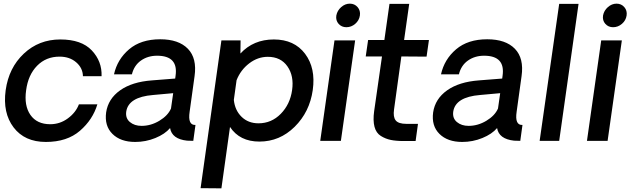

<svg xmlns="http://www.w3.org/2000/svg" viewBox="-20 -771 3467 1051"><path d="M11 -277Q28 -400 110.5 -477.5Q193 -555 310 -555Q426 -555 482.5 -495Q539 -435 536 -354H434Q433 -399 397 -430Q361 -461 306 -461Q232 -461 183 -411Q134 -361 123 -277Q111 -193 146.5 -142Q182 -91 255 -91Q308 -91 351.5 -123Q395 -155 412 -200H513Q488 -116 417.5 -55Q347 6 231 6Q115 6 54.5 -73.5Q-6 -153 11 -277Z M720 6Q640 6 595.5 -38Q551 -82 561 -156Q572 -230 637.5 -276.5Q703 -323 812 -331L939 -341L941 -356Q957 -466 840 -466Q789 -466 751.5 -439.5Q714 -413 702 -364H604Q622 -446 686.5 -501Q751 -556 857 -556Q958 -556 1008.5 -504Q1059 -452 1045 -354L1018 -159Q1007 -85 1050 -87L1038 0Q1016 0 1004 -1Q921 -10 911 -70Q883 -37 830.5 -15.5Q778 6 720 6ZM755 -82Q806 -82 852.5 -110Q899 -138 916 -177L928 -261L818 -251Q683 -240 671 -160Q666 -124 691 -103Q716 -82 755 -82Z M1400 4Q1292 4 1239 -76L1192 260L1078 259L1192 -550H1297L1296 -478Q1367 -555 1479 -555Q1591 -555 1650 -476.5Q1709 -398 1692 -278Q1675 -158 1593 -77Q1511 4 1400 4ZM1395 -96Q1466 -96 1517 -148Q1568 -200 1579 -278Q1590 -355 1553.5 -407.5Q1517 -460 1446 -460Q1391 -460 1344 -424Q1297 -388 1275 -332L1260 -224Q1266 -167 1302.5 -131.5Q1339 -96 1395 -96Z M1876 -622Q1850 -622 1833.5 -640.5Q1817 -659 1821 -686Q1826 -713 1847.5 -732Q1869 -751 1895 -751Q1921 -751 1937.5 -732Q1954 -713 1950 -686Q1946 -659 1924.5 -640.5Q1903 -622 1876 -622ZM1811 -550H1924L1846 0H1733Z M2191 1Q2148 1 2119 -5Q2090 -11 2064.5 -27Q2039 -43 2030 -77Q2021 -111 2028 -162L2071 -462H1982L1995 -552H2084L2112 -750H2220L2192 -552H2328L2315 -461L2177 -462L2137 -172Q2131 -131 2146 -112Q2161 -93 2205 -93H2268L2255 1Z M2510 6Q2430 6 2385.5 -38Q2341 -82 2351 -156Q2362 -230 2427.5 -276.5Q2493 -323 2602 -331L2729 -341L2731 -356Q2747 -466 2630 -466Q2579 -466 2541.5 -439.5Q2504 -413 2492 -364H2394Q2412 -446 2476.5 -501Q2541 -556 2647 -556Q2748 -556 2798.5 -504Q2849 -452 2835 -354L2808 -159Q2797 -85 2840 -87L2828 0Q2806 0 2794 -1Q2711 -10 2701 -70Q2673 -37 2620.5 -15.5Q2568 6 2510 6ZM2545 -82Q2596 -82 2642.5 -110Q2689 -138 2706 -177L2718 -261L2608 -251Q2473 -240 2461 -160Q2456 -124 2481 -103Q2506 -82 2545 -82Z M2934 0 3041 -750H3147L3041 0Z M3336 -622Q3310 -622 3293.5 -640.5Q3277 -659 3281 -686Q3286 -713 3307.5 -732Q3329 -751 3355 -751Q3381 -751 3397.5 -732Q3414 -713 3410 -686Q3406 -659 3384.5 -640.5Q3363 -622 3336 -622ZM3271 -550H3384L3306 0H3193Z"/></svg>

Font: Oakes Grotesk Medium
Style: Italic
Weight: 500
Italic angle: -8°
Designer: Samuel Oakes
Foundry: Samuel Oakes
Version: Version 1.000;PS 001.000;hotconv 1.0.88;makeotf.lib2.5.64775